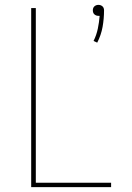

<svg xmlns="http://www.w3.org/2000/svg" viewBox="-20 -768 540 788"><path d="M379 -593 364 -600Q376 -624 381.5 -650.5Q387 -677 389 -703Q387 -703 386 -703Q385 -703 384 -703Q379 -703 375 -704.5Q371 -706 367.5 -709Q364 -712 362.5 -716.5Q361 -721 361 -726Q361 -730 362.5 -734.5Q364 -739 367.5 -742Q371 -745 375 -746.5Q379 -748 384 -748Q389 -748 393 -746.5Q397 -745 400.5 -742Q404 -739 405.5 -734.5Q407 -730 407 -726Q407 -691 401 -657.5Q395 -624 379 -593ZM108 0V-735H127V-18H436V0Z"/></svg>

Font: Zed Mono Thin
Style: Regular
Weight: 100
Monospace: yes
Designer: Belleve Invis
Foundry: Belleve Invis
Version: Version 1.0.0; ttfautohint (v1.8.4)